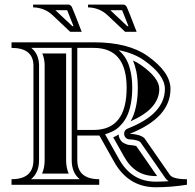

<svg xmlns="http://www.w3.org/2000/svg" viewBox="-20 -790 834 821"><path d="M700.9 -15.1Q695.8 -18.6 692.1 -22.5L687 -28.6L579.8 -182.9Q566.9 -192.6 533.7 -194.1Q524.9 -194.6 518.8 -200Q512.7 -205.3 511.2 -214.1Q509.8 -222.9 513.8 -230Q517.8 -237.1 526.1 -240.2Q608.2 -272.7 646.6 -315.1Q685.1 -357.4 685.1 -409.7Q685.1 -469.2 596.4 -531.7Q552.5 -562.7 487.1 -575.7Q493.7 -570.3 500 -563.5Q514.2 -548.3 523.8 -528.6Q533.4 -508.8 539.4 -479.5Q545.4 -450.2 545.4 -414.6Q545.4 -377.9 539.7 -347.7Q533.9 -317.4 524.4 -296.6Q514.9 -275.9 501.2 -260Q487.5 -244.1 473.4 -234.9Q459.5 -226.1 442.4 -220.2Q437.3 -218.5 429.2 -216.1L488.8 -109.9Q515.9 -61.5 554.8 -37.4Q593.8 -13.2 646 -13.2Q673.1 -13.2 700.9 -15.1ZM286.6 -105.7V-585.2H113.8Q144.8 -560.5 147 -514.2V-105.7Q147 -51 112.5 -23.7H321Q286.6 -51.3 286.6 -105.7ZM29.3 -609.1H380.9Q527.8 -609.1 610.1 -551.3Q709 -481.7 709 -409.7Q709 -286.9 534.9 -218Q579.3 -215.8 597.7 -199L706.5 -42.2Q719.5 -23.7 779.3 -23.7V0Q711.2 10.7 646 10.7Q529.1 10.7 468 -98.1L405 -210.4H310.5V-105.7Q310.5 -23.7 404.3 -23.7V0.2H29.3V-23.7Q123 -23.7 123 -105.7V-513.7Q119.6 -585.2 29.3 -585.2ZM310.5 -585.2V-234.4H380.9Q521.5 -234.4 521.5 -414.6Q521.5 -585.2 380.9 -585.2ZM464.1 -202.9Q477.1 -207.8 487.1 -215.3Q487.5 -206.1 491.5 -198Q495.6 -189 502.9 -182.1Q521.2 -170.9 532.5 -170.2Q555.2 -168.5 563 -165L651.9 -37.1H646Q600.6 -37.1 567.4 -57.6Q533.7 -78.6 509.8 -121.6ZM548.6 -531.5Q567.1 -522.9 582.5 -512.2Q661.1 -457 661.1 -409.7Q661.1 -366.7 628.9 -331.1Q599.1 -298.3 538.3 -271.2Q542.5 -278.6 546.1 -286.6Q556.9 -310.1 563.2 -343.3Q569.3 -375.7 569.3 -414.6Q569.3 -452.6 563 -484.4Q557.1 -511.5 548.6 -531.5ZM262.7 -105.7Q262.7 -73 273.7 -47.6H159.9Q170.9 -73 170.9 -105.7V-514.9Q169.7 -540.8 160.9 -561.3H262.7ZM329.3 -654.1H280L205.3 -724.6Q170.7 -757.3 121.6 -758.5V-770.3H273.9Q279.8 -770.3 286.9 -761Q293.7 -746.8 329.3 -654.1ZM564.2 -654.1H514.9L440.2 -724.6Q405.5 -757.3 356.4 -758.5V-770.3H508.8Q514.6 -770.3 521.7 -761Q528.6 -746.8 564.2 -654.1ZM217 -746.3 221.7 -741.9 289.6 -678H294.4Q273.2 -732.9 267.3 -746.3ZM451.9 -746.3 456.5 -741.9 524.4 -678H529.3Q508.1 -732.9 502.2 -746.3Z"/></svg>

Font: itsadzokeS01
Style: Regular
Weight: 600
Width: 6
Version: Version 0.46